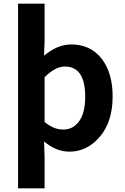

<svg xmlns="http://www.w3.org/2000/svg" viewBox="-20 -818 684 1053"><path d="M79.1 214.8V-797.9H224.6V-596.7L221.7 -512.7Q294.9 -574.2 370.1 -574.2Q476.6 -574.2 537.1 -496.6Q597.7 -418.9 597.7 -289.1Q597.7 -150.4 527.8 -68.4Q458 13.7 360.4 13.7Q288.1 13.7 221.7 -42L224.6 44.9V214.8ZM447.3 -287.1Q447.3 -453.1 335.9 -453.1Q283.2 -453.1 224.6 -394.5V-149.4Q273.4 -107.4 327.1 -107.4Q380.9 -107.4 414.1 -153.3Q447.3 -199.2 447.3 -287.1Z"/></svg>

Font: Nasu
Style: Bold
Weight: 700
Designer: Ryoko NISHIZUKA (kana &amp; ideographs); Paul D. Hunt (Latin, Greek &amp; Cyrillic); Wenlong ZHANG (bopomofo); Sandoll C
Version: Version 2014.1215